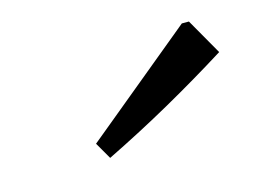

<svg xmlns="http://www.w3.org/2000/svg" viewBox="-41 -785 382 288"><g transform="rotate(-15 150.0 -641.5)"><path d="M101 -558 86 -584 257 -725H268L300 -669Q252 -639 203 -611.5Q154 -584 101 -558Z"/></g></svg>

Font: Piazzolla SC
Style: Italic
Weight: 400
Italic angle: -11.3°
Designer: Juan Pablo del Peral
Foundry: Huerta Tipografica
Version: Version 1.330